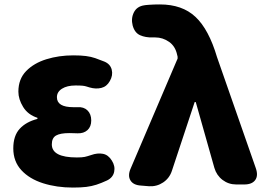

<svg xmlns="http://www.w3.org/2000/svg" viewBox="-20 -833 1204 867"><path d="M309 14Q236 14 174.5 -5.5Q113 -25 76.5 -64.5Q40 -104 40 -163Q40 -220 69 -251.5Q98 -283 149 -296V-301Q106 -315 84.5 -350Q63 -385 63 -419Q63 -476 98 -512Q133 -548 189.5 -565.5Q246 -583 311 -583Q345 -583 368 -580Q391 -577 410 -570.5Q429 -564 451 -555Q478 -544 484.5 -518.5Q491 -493 476 -467Q462 -442 437.5 -436Q413 -430 385 -438Q375 -441 368.5 -443Q362 -445 352 -446Q342 -447 321 -447Q283 -447 260 -432.5Q237 -418 237 -394Q237 -349 311 -349Q318 -349 323.5 -349Q329 -349 330 -349Q358 -351 375 -334.5Q392 -318 392 -289Q392 -261 375 -245.5Q358 -230 330 -231Q327 -231 314 -231.5Q301 -232 293 -232Q252 -232 233 -221Q214 -210 214 -181Q214 -122 327 -122Q351 -122 362.5 -124.5Q374 -127 392 -133Q420 -143 444.5 -138.5Q469 -134 485 -108Q501 -83 495.5 -57Q490 -31 463 -18Q437 -6 415.5 1Q394 8 369.5 11Q345 14 309 14Z M756 -61Q745 -28 716.5 -9Q688 10 653 8L617 5Q582 3 569 -18.5Q556 -40 570 -72L780 -564Q782 -566 782 -570Q782 -574 782 -577L780 -585Q772 -624 743.5 -644Q715 -664 681 -664Q674 -664 672.5 -664Q671 -664 670 -664Q637 -663 612.5 -674Q588 -685 579 -718Q571 -750 584.5 -777Q598 -804 631 -809Q634 -810 655 -811.5Q676 -813 702 -813Q803 -813 863 -756.5Q923 -700 960 -575L1135 -74Q1147 -40 1132.5 -20Q1118 0 1083 0H1047Q1012 0 985 -20.5Q958 -41 948 -75L864 -372H859Z"/></svg>

Font: Chiron GoRound TC H
Style: Regular
Weight: 900
Designer: Ryoko NISHIZUKA 西塚涼子 (kana, bopomofo & ideographs); Paul D. Hunt (Latin, Greek & Cyrillic); Sandoll Communications 산돌커뮤니
Foundry: Adobe
Version: Version 1.000;hotconv 1.1.1;makeotfexe 2.6.0